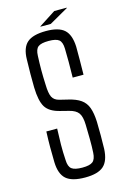

<svg xmlns="http://www.w3.org/2000/svg" viewBox="-135 -960 676 1028"><g transform="rotate(-15 203.5 -446.0)"><path d="M205 6Q132 6 100 -22Q68 -50 66 -116Q65 -163 65 -200.5Q65 -238 67 -286H127Q125 -240 124.5 -198Q124 -156 127 -111Q128 -75 145 -62Q162 -49 204 -49Q245 -49 261.5 -62Q278 -75 280 -111Q282 -145 281.5 -188Q281 -231 280 -266Q279 -311 264.5 -331.5Q250 -352 213 -361L166 -373Q109 -387 88 -421Q67 -455 65 -530Q64 -565 64.5 -604.5Q65 -644 66 -685Q67 -750 99 -778Q131 -806 204 -806Q274 -806 305 -778Q336 -750 339 -684Q339 -650 339 -611Q339 -572 338 -528H278Q279 -576 279 -614.5Q279 -653 278 -689Q277 -725 261 -738Q245 -751 204 -751Q162 -751 145.5 -738Q129 -725 128 -689Q126 -648 126 -610Q126 -572 128 -530Q129 -481 139.5 -460Q150 -439 178 -432L223 -421Q267 -411 292.5 -393Q318 -375 329 -344.5Q340 -314 342 -266Q343 -230 343 -190Q343 -150 342 -116Q339 -50 307.5 -22Q276 6 205 6ZM182 -836V-838L275 -898H344V-896L239 -836Z"/></g></svg>

Font: Big Shoulders Text Light
Style: Regular
Weight: 300
Designer: Patric King
Foundry: XO Type Co
Version: Version 1.000; ttfautohint (v1.8.2)